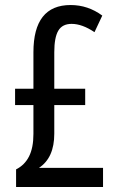

<svg xmlns="http://www.w3.org/2000/svg" viewBox="-20 -744 469 764"><path d="M261 -724Q330 -724 387 -682L356 -616Q307 -649 265 -649Q228 -649 212 -622Q196 -595 196 -536V-391H319V-326H196V-212Q196 -116 135 -76H390V0H44V-70Q78 -87 95.5 -121.5Q113 -156 113 -211V-326H40V-391H113V-536Q113 -724 261 -724Z"/></svg>

Font: Noto Sans Georgian ExtraCondensed
Style: Regular
Weight: 400
Width: 2
Designer: Monotype Design Team, Akaki Razmadze
Foundry: Google LLC
Version: Version 2.005; ttfautohint (v1.8.4.7-5d5b)